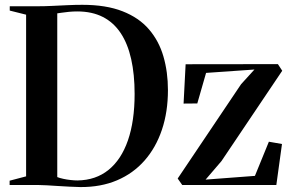

<svg xmlns="http://www.w3.org/2000/svg" viewBox="-20 -769 1213 798"><path d="M314 8.5Q293.5 8 268.8 6.8Q244 5.5 219.8 4Q195.5 2.5 175 1.2Q154.5 0 141.5 0H20V-18L88.5 -36V-708L20.5 -725V-743H139.5Q165.5 -743 197 -744.5Q228.5 -746 261 -747.5Q293.5 -749 322 -749Q421 -749 489.2 -722.2Q557.5 -695.5 599 -647.2Q640.5 -599 659.2 -534.5Q678 -470 678 -394.5Q678 -304 653 -229.8Q628 -155.5 580.8 -101.8Q533.5 -48 466.2 -19.5Q399 9 314 8.5ZM302 -19Q378 -20 431 -62.8Q484 -105.5 511.8 -185.8Q539.5 -266 539.5 -378.5Q539.5 -460 525.2 -523.5Q511 -587 481.8 -631.2Q452.5 -675.5 407.5 -698.5Q362.5 -721.5 301 -721.5Q284 -721.5 266.2 -719.8Q248.5 -718 235.2 -716Q222 -714 218 -713.5V-33Q228 -29 242.8 -25.8Q257.5 -22.5 273.5 -20.8Q289.5 -19 302 -19ZM1037.5 -480 836.5 -466 800 -339 743 -338.5 751.5 -502 1135 -502.5 1153 -475 900.5 -99.5 834.5 -22.5 1039.5 -38 1097.5 -180 1152 -170.5 1128.5 0H737.5L718.5 -27L982 -419Z"/></svg>

Font: Merriweather 144pt SemiBold
Style: Regular
Weight: 600
Version: Version 2.100